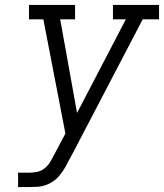

<svg xmlns="http://www.w3.org/2000/svg" viewBox="-20 -755 662 775"><path d="M53 0V-58H99Q115 -58 131 -61.5Q147 -65 160 -75.5Q173 -86 182 -100.5Q191 -115 198 -130L199 -131Q199 -131 199 -131Q199 -131 199 -131L244 -216L155 -677H97V-735H283V-677H223L291 -299L488 -677H436V-735H622V-677H556L275 -139L256 -104Q249 -89 240 -74.5Q231 -60 220 -46.5Q209 -33 194.5 -23Q180 -13 164 -7.5Q148 -2 132 -1Q116 0 99 0Z"/></svg>

Font: Iosevka Slab Light Extended
Style: Italic
Weight: 300
Width: 7
Italic angle: -9°
Monospace: yes
Designer: Belleve Invis
Foundry: Belleve Invis
Version: Version 11.1.0; ttfautohint (v1.8.3)